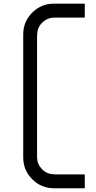

<svg xmlns="http://www.w3.org/2000/svg" viewBox="-20 -853 522 1040"><path d="M272.5 166.7Q203.3 166.7 154.6 117.9Q105.8 69.2 105.8 0V-666.7Q105.8 -735.8 154.6 -784.6Q203.3 -833.3 272.5 -833.3H439.2V-757.5H272.5Q235.8 -756.7 208.8 -730.4Q181.7 -704.2 181.7 -666.7H180.8V0Q181.7 36.7 207.9 63.8Q234.2 90.8 272.5 90.8V91.7H439.2V166.7Z"/></svg>

Font: 0xA000-Squarish
Style: Squareish
Weight: 400
Version: Version 0.1